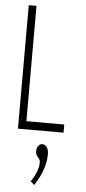

<svg xmlns="http://www.w3.org/2000/svg" viewBox="-60 -657 433 965"><g transform="rotate(5 156.5 -174.0)"><path d="M45 0V-623H84V-41H275V0ZM151 275 132 258Q169 203 169 161Q169 149 163.5 142Q158 135 152 127Q146 119 146 105Q146 88 154 77.5Q162 67 174 67Q187 67 196.5 79.5Q206 92 206 115Q206 150 193.5 189.5Q181 229 151 275Z"/></g></svg>

Font: Inconsolata ExtraCondensed Light
Style: Regular
Weight: 300
Width: 2
Monospace: yes
Designer: Raph Levien, Cyreal, Brenton Simpson
Foundry: Raph Levien, Cyreal, Google
Version: Version 3.100; ttfautohint (v1.8.4.7-5d5b)